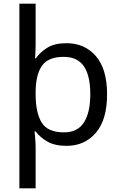

<svg xmlns="http://www.w3.org/2000/svg" viewBox="-20 -780 655 1040"><path d="M560 -269Q560 -132 499.5 -61Q439 10 340 10Q277 10 237 -13Q197 -36 173 -68H167Q168 -61 169.5 -45Q171 -29 172 -12Q173 5 173 16V240H85V-760H173V-536Q173 -522 172 -499.5Q171 -477 170 -464H174Q198 -498 237 -522Q276 -546 340 -546Q439 -546 499.5 -476Q560 -406 560 -269ZM469 -270Q469 -371 434 -421.5Q399 -472 325 -472Q243 -472 209 -426Q175 -380 173 -288V-269Q173 -170 205.5 -116.5Q238 -63 326 -63Q400 -63 434.5 -116.5Q469 -170 469 -270Z"/></svg>

Font: Noto Sans Ol Chiki
Style: Regular
Weight: 400
Designer: Monotype Design Team, Lewis McGuffie
Foundry: Monotype Imaging Inc.
Version: Version 2.003